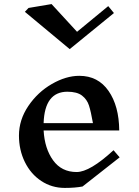

<svg xmlns="http://www.w3.org/2000/svg" viewBox="-20 -912 680 942"><path d="M385 3Q348 10 298 10Q234 10 182.5 -24Q131 -58 102 -117Q73 -176 73 -247Q73 -324 119 -392Q165 -460 234.5 -500Q304 -540 369 -540Q461 -540 512.5 -466Q564 -392 565 -272H194Q199 -183 240.5 -125.5Q282 -68 356 -68Q421 -68 537 -175L567 -140ZM194 -308H436Q426 -365 416.5 -394.5Q407 -424 382.5 -443Q358 -462 310 -462H311Q199 -462 194 -308ZM322 -671 102 -854 120 -873 233 -892 358 -756 511 -882 539 -848Z"/></svg>

Font: Inknut Antiqua Light
Style: Regular
Weight: 300
Designer: Claus Eggers Sørensen
Foundry: Claus Eggers Sørensen
Version: Version 1.003; ttfautohint (v1.8.2) -l 8 -r 50 -G 200 -x 14 